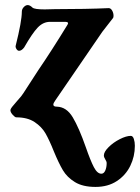

<svg xmlns="http://www.w3.org/2000/svg" viewBox="-20 -457 551 756"><path d="M192 139Q174 94 159 68Q144 42 116 23.5Q88 5 44 5Q39 5 30 -5Q21 -15 21 -23Q21 -29 33 -42.5Q45 -56 47 -59Q67 -81 72 -90L131 -181Q183 -257 246 -360Q248 -364 248 -366Q248 -371 235 -371H177Q150 -371 128.5 -348.5Q107 -326 75 -270Q65 -257 55 -257Q49 -257 44.5 -264.5Q40 -272 42 -278Q66 -374 66 -411Q66 -421 73.5 -429Q81 -437 89 -437Q98 -437 108 -427Q116 -420 156 -420L197 -421Q319 -421 408 -425Q416 -425 421.5 -415.5Q427 -406 427 -395Q427 -388 425 -386Q415 -374 383 -332L198 -62Q190 -51 190 -45Q190 -37 204 -37Q242 -36 266.5 5Q291 46 318 123Q336 175 349.5 201Q363 227 379 227Q389 227 394.5 214.5Q400 202 400 185Q400 179 394.5 170.5Q389 162 389 155Q389 141 407.5 122.5Q426 104 451.5 91Q477 78 495 78Q503 78 507 90Q511 102 511 117Q511 159 493 196Q475 233 440 256Q405 279 356 279Q306 279 275 260Q244 241 227.5 213Q211 185 192 139Z"/></svg>

Font: EB Garamond
Style: Bold
Weight: 700
Designer: Georg Duffner and Octavio Pardo
Foundry: Georg Duffner
Version: Version 1.000; ttfautohint (v1.6)